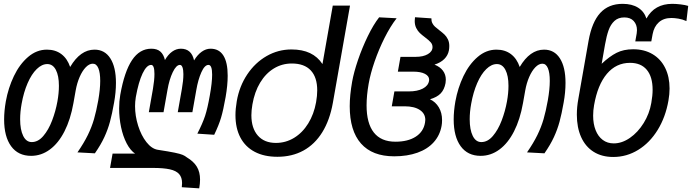

<svg xmlns="http://www.w3.org/2000/svg" viewBox="-20 -820 3694 1025"><path d="M2 -182.5Q2 -227 11 -278.5Q24 -350.5 54.2 -413.8Q84.5 -477 130 -516Q175.5 -555 230.5 -555Q276 -555 307.8 -531Q339.5 -507 354.5 -462.5Q409 -555 484.5 -555Q539.5 -555 569.2 -508.2Q599 -461.5 599 -377.5Q599 -327 589 -272Q578.5 -212 567.2 -170.5Q556 -129 537.2 -88.2Q518.5 -47.5 486.5 -1.5L393.5 -6.5Q428 -56.5 448.8 -99Q469.5 -141.5 481.8 -183.8Q494 -226 504.5 -284Q515 -344 515 -388Q515 -432 505 -456Q495 -480 475.5 -480Q456.5 -480 438 -461Q419.5 -442 405.2 -409.2Q391 -376.5 384 -337L372 -269.5Q356.5 -182 324.2 -118.8Q292 -55.5 246.2 -21.8Q200.5 12 146 12Q77 12 39.5 -39.2Q2 -90.5 2 -182.5ZM286.5 -278.5Q294.5 -323 294.5 -362Q294.5 -416 278.2 -447Q262 -478 232.5 -478Q203.5 -478 176 -451.2Q148.5 -424.5 127.5 -376.2Q106.5 -328 95.5 -266.5Q87.5 -223 87.5 -183.5Q87.5 -127.5 103.8 -94.5Q120 -61.5 149.5 -61.5Q183.5 -61.5 211.2 -94Q239 -126.5 258 -176.2Q277 -226 286.5 -278.5Z M952 157.5Q952 127 936.2 109.2Q920.5 91.5 886.8 84Q853 76.5 796.5 76.5H567.5L581 0H701L703 1.5Q676 -16.5 656.2 -54.5Q636.5 -92.5 626.2 -141.5Q616 -190.5 616 -241Q616 -279 622 -313.5Q644 -438 684.8 -499Q725.5 -560 788 -560Q818.5 -560 836 -544.8Q853.5 -529.5 860.5 -499.5Q877.5 -529 899.2 -544.5Q921 -560 945.5 -560Q1002.5 -560 1016 -497.5Q1034 -527.5 1056.8 -543.8Q1079.5 -560 1104 -560Q1149.5 -560 1172.5 -523.5Q1195.5 -487 1195.5 -416Q1195.5 -365 1184.5 -302Q1172 -231.5 1160.2 -192Q1148.5 -152.5 1123.5 -100.5L1033.5 -106.5Q1061.5 -161 1074.8 -201.2Q1088 -241.5 1100 -310Q1112.5 -379 1112.5 -421.5Q1112.5 -473.5 1093 -473.5Q1072.5 -473.5 1055 -434.2Q1037.5 -395 1028 -339.5L1007 -221H929L951 -345.5Q959 -390 959 -424Q959 -447.5 954.2 -460.5Q949.5 -473.5 940.5 -473.5Q921 -473.5 902.2 -434.5Q883.5 -395.5 874 -339.5L853 -221H774.5L796.5 -345.5Q804.5 -392.5 804.5 -425Q804.5 -473.5 787 -473.5Q763 -473.5 741.2 -428Q719.5 -382.5 705 -301.5Q701 -276.5 701 -253.5Q701 -201 717.5 -148.8Q734 -96.5 761.8 -61.2Q789.5 -26 821.5 -20.5Q883 -11 913 -4.8Q943 1.5 955.2 6.8Q967.5 12 978 20.5Q1014 42 1031 70.2Q1048 98.5 1048 139Q1048 160 1043.5 185.5L950.5 179.5Q952 167.5 952 157.5Z M1237 -205.5Q1237 -239 1244 -280Q1258 -360 1300 -422.8Q1342 -485.5 1403.5 -520.8Q1465 -556 1536 -556Q1594 -556 1635 -536.5Q1676 -517 1701.5 -478L1756.5 -790H1848.5L1757 -271Q1740.5 -178.5 1700.5 -114Q1660.5 -49.5 1599.8 -16.2Q1539 17 1461 17Q1390 17 1339.8 -9.5Q1289.5 -36 1263.2 -86Q1237 -136 1237 -205.5ZM1667.5 -274.5Q1673.5 -309 1673.5 -337.5Q1673.5 -407.5 1639 -444.2Q1604.5 -481 1538 -481Q1485.5 -481 1442 -454.5Q1398.5 -428 1368.8 -378.8Q1339 -329.5 1327.5 -262.5Q1322 -230.5 1322 -205Q1322 -135.5 1356.5 -96.2Q1391 -57 1453 -57Q1505.5 -57 1550.2 -84.2Q1595 -111.5 1625.5 -161Q1656 -210.5 1667.5 -274.5Z M1847 -253Q1847 -311 1860 -384.5Q1869 -434.5 1891.2 -499.8Q1913.5 -565 1943.5 -626.8Q1973.5 -688.5 2004 -727.5L2097.5 -722.5Q2064 -679.5 2033.2 -618.2Q2002.5 -557 1980 -492Q1957.5 -427 1948 -372.5Q1937 -310 1937 -257.5Q1937 -161.5 1975.8 -112.5Q2014.5 -63.5 2091 -63.5Q2157.5 -63.5 2199.2 -90.2Q2241 -117 2249 -165.5Q2250.5 -173 2250.5 -180Q2250.5 -213.5 2221.2 -233Q2192 -252.5 2140 -252.5H2071.5L2085.5 -332H2162.5Q2208 -332 2237 -347Q2266 -362 2270.5 -388.5Q2271 -390.5 2271 -394.5Q2271 -414 2248.5 -425.8Q2226 -437.5 2186 -437.5H2104L2118 -516.5H2199Q2239.5 -516.5 2264.2 -531Q2289 -545.5 2289 -568.5Q2289 -583 2279.5 -594Q2270 -605 2250 -620Q2232 -633.5 2221 -644Q2210 -654.5 2202 -670.5Q2194 -686.5 2194 -708Q2194 -717.5 2195.5 -728L2283 -722Q2282.5 -707.5 2288 -696.5Q2293.5 -685.5 2302 -677.8Q2310.5 -670 2325.5 -658.5Q2342.5 -645.5 2353 -635.5Q2363.5 -625.5 2371 -610.2Q2378.5 -595 2378.5 -574.5Q2378.5 -562.5 2376.5 -551Q2371.5 -524.5 2352 -505Q2332.5 -485.5 2299.5 -475Q2329 -463.5 2344.5 -442.8Q2360 -422 2360 -394.5Q2360 -386.5 2358.5 -376.5Q2352 -341.5 2332.5 -321.2Q2313 -301 2275.5 -290Q2305.5 -276 2322.8 -246.8Q2340 -217.5 2340 -179Q2340 -161.5 2337.5 -148.5Q2328.5 -97.5 2295.5 -60.8Q2262.5 -24 2208.5 -4.8Q2154.5 14.5 2084.5 14.5Q1967.5 14.5 1907.2 -53.8Q1847 -122 1847 -253Z M2402 -182.5Q2402 -227 2411 -278.5Q2424 -350.5 2454.2 -413.8Q2484.5 -477 2530 -516Q2575.5 -555 2630.5 -555Q2676 -555 2707.8 -531Q2739.5 -507 2754.5 -462.5Q2809 -555 2884.5 -555Q2939.5 -555 2969.2 -508.2Q2999 -461.5 2999 -377.5Q2999 -327 2989 -272Q2978.5 -212 2967.2 -170.5Q2956 -129 2937.2 -88.2Q2918.5 -47.5 2886.5 -1.5L2793.5 -6.5Q2828 -56.5 2848.8 -99Q2869.5 -141.5 2881.8 -183.8Q2894 -226 2904.5 -284Q2915 -344 2915 -388Q2915 -432 2905 -456Q2895 -480 2875.5 -480Q2856.5 -480 2838 -461Q2819.5 -442 2805.2 -409.2Q2791 -376.5 2784 -337L2772 -269.5Q2756.5 -182 2724.2 -118.8Q2692 -55.5 2646.2 -21.8Q2600.5 12 2546 12Q2477 12 2439.5 -39.2Q2402 -90.5 2402 -182.5ZM2686.5 -278.5Q2694.5 -323 2694.5 -362Q2694.5 -416 2678.2 -447Q2662 -478 2632.5 -478Q2603.5 -478 2576 -451.2Q2548.5 -424.5 2527.5 -376.2Q2506.5 -328 2495.5 -266.5Q2487.5 -223 2487.5 -183.5Q2487.5 -127.5 2503.8 -94.5Q2520 -61.5 2549.5 -61.5Q2583.5 -61.5 2611.2 -94Q2639 -126.5 2658 -176.2Q2677 -226 2686.5 -278.5Z M3059.5 -208Q3059.5 -249 3067.5 -292L3122 -602Q3140 -702.5 3184.5 -751Q3229 -799.5 3304 -799.5Q3354 -799.5 3386.5 -779Q3419 -758.5 3431 -721Q3453 -761 3487.5 -780.2Q3522 -799.5 3569 -799.5Q3589 -799.5 3613.8 -796.5Q3638.5 -793.5 3654 -788.5L3644.5 -707.5Q3623.5 -717 3601.8 -720.5Q3580 -724 3564.5 -724Q3523 -724 3497.2 -701Q3471.5 -678 3464 -637.5L3457 -599H3371.5L3379 -641.5Q3380.5 -650.5 3380.5 -659Q3380.5 -688.5 3363 -707.8Q3345.5 -727 3313 -727Q3280.5 -727 3260.2 -708.2Q3240 -689.5 3229 -658.8Q3218 -628 3210 -582.5L3192 -479.5Q3234 -519 3271.5 -538Q3309 -557 3360 -557Q3419.5 -557 3463.5 -531Q3507.5 -505 3531 -457.5Q3554.5 -410 3554.5 -347.5Q3554.5 -317 3548.5 -283Q3533 -194.5 3490.8 -126Q3448.5 -57.5 3387 -19.8Q3325.5 18 3254 18Q3193 18 3149.2 -9.5Q3105.5 -37 3082.5 -88Q3059.5 -139 3059.5 -208ZM3457 -270.5Q3464 -310 3464 -340.5Q3464 -410 3433 -447.2Q3402 -484.5 3343.5 -484.5Q3269.5 -484.5 3220 -426Q3170.5 -367.5 3151.5 -258.5Q3146.5 -230.5 3146.5 -202.5Q3146.5 -158.5 3159.8 -125Q3173 -91.5 3197.8 -73Q3222.5 -54.5 3256.5 -54.5Q3300.5 -54.5 3343 -84Q3385.5 -113.5 3416.2 -163Q3447 -212.5 3457 -270.5Z"/></svg>

Font: JuliaMono Italic
Style: Regular
Weight: 400
Italic angle: -9°
Monospace: yes
Designer: cormullion
Foundry: corm
Version: Version 0.049; ttfautohint (v1.8.4)